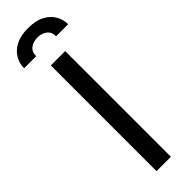

<svg xmlns="http://www.w3.org/2000/svg" viewBox="-321 -899 899 899"><g transform="rotate(-45 128.0 -449.5)"><path d="M80 0V-700H175V0ZM128 -899Q178 -899 210.2 -882Q242.5 -865 258.2 -837.5Q274 -810 274 -779H194Q194 -808.5 174.5 -822.8Q155 -837 128 -837Q101 -837 81.5 -822.8Q62 -808.5 62 -779H-18Q-18 -810 -2.2 -837.5Q13.5 -865 45.8 -882Q78 -899 128 -899Z"/></g></svg>

Font: Cabin Resolve
Style: Regular-Resolve
Weight: 400
Designer: Pablo Impallari
Foundry: Pablo Impallari. http://www.impallari.com Igino Marini. http://www.ikern.com
Version: Version 3.001